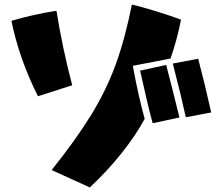

<svg xmlns="http://www.w3.org/2000/svg" viewBox="-20 -781 954 840"><path d="M557 -761Q594 -753 660.5 -732.5Q727 -712 772 -695Q754 -604 726 -525L561 -493Q586 -358 613 -261Q573 -187 510.5 -109Q448 -31 373 39L206 -37Q313 -171 379 -278.5Q445 -386 486 -498.5Q527 -611 557 -761ZM30 -690Q130 -719 227 -734Q254 -566 296 -408L146 -360Q63 -526 30 -690ZM736 -503 847 -524Q874 -423 904 -289L793 -268Q774 -356 736 -503ZM593 -472 707 -497Q732 -402 765 -267L648 -242Q627 -317 593 -472Z"/></svg>

Font: Otomanopee
Style: Regular
Weight: 400
Designer: Das Ende der Wildnis
Foundry: Gutenberg Labo
Version: Version 3.000